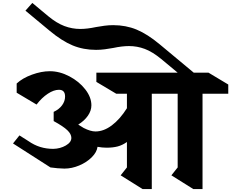

<svg xmlns="http://www.w3.org/2000/svg" viewBox="-20 -1283 1581 1313"><path d="M1365 -642V10H1302L1152 -84L1195 -138V-642H1018V10H955L805 -84L848 -138V-312Q817 -290 784.5 -281.5Q752 -273 709 -273Q679 -273 647 -279Q642 -242 607.5 -207.5Q573 -173 522 -151.5Q471 -130 420 -130Q401 -130 373.5 -132.5Q346 -135 325 -138L69 -302L113 -357L173 -319Q213 -291 255 -278Q297 -265 344 -265Q392 -266 430 -288Q468 -310 468 -340Q468 -366 440.5 -392.5Q413 -419 347 -455V-518Q384 -535 404.5 -563Q425 -591 425 -623Q425 -669 383 -669Q348 -669 307 -642Q266 -615 230 -568L94 -649V-712Q134 -749 198.5 -772.5Q263 -796 321 -796Q388 -796 454.5 -761Q521 -726 563 -672Q605 -618 605 -563Q605 -526 581 -491.5Q557 -457 515 -431Q528 -424 552 -408Q599 -384 633 -384Q689 -384 744.5 -425.5Q800 -467 848 -543V-642H775L639 -723V-786H1195L1082 -880Q1022 -929 970 -948.5Q918 -968 862 -968Q815 -968 754 -955Q727 -950 697 -946Q667 -942 637 -942Q550 -942 476.5 -972.5Q403 -1003 319 -1073L154 -1210L201 -1263L309 -1173Q367 -1125 420 -1105Q473 -1085 529 -1085Q576 -1085 637 -1098Q664 -1103 694 -1107Q724 -1111 754 -1111Q841 -1111 914.5 -1080.5Q988 -1050 1072 -980L1305 -786H1406L1541 -705V-642Z"/></svg>

Font: InknutAntiqua
Style: Bold
Weight: 700
Designer: Claus Eggers Srensen
Foundry: Claus Eggers Srensen
Version: Version 1.000; ttfautohint (v1.2) -l 7 -r 28 -G 50 -x 13 -D 